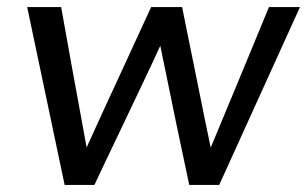

<svg xmlns="http://www.w3.org/2000/svg" viewBox="-20 -521 865 541"><path d="M162.1 0 56.6 -501H152.3L183.1 -329.6Q196.8 -255.9 206.8 -200.2Q216.8 -144.5 224.1 -105.5Q241.7 -144.5 267.1 -200Q292.5 -255.4 326.2 -328.1L405.8 -501H493.2Q496.1 -487.3 504.6 -444.1Q513.2 -400.9 528.3 -327.6Q557.6 -181.6 573.7 -105Q589.8 -143.6 612.8 -199Q635.7 -254.4 666 -327.1L737.8 -501H825.2L597.7 0H513.2L478 -166.5Q462.4 -240.7 451.2 -296.9Q439.9 -353 431.6 -392.1Q413.6 -352.5 387.2 -296.9Q360.8 -241.2 325.7 -167.5Q290.5 -94.2 270.8 -52.5Q251 -10.7 246.1 0Z"/></svg>

Font: Ride
Style: Italic
Weight: 400
Version: Version 3.000